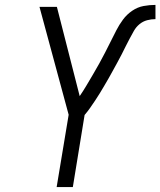

<svg xmlns="http://www.w3.org/2000/svg" viewBox="-20 -763 654 783"><path d="M211 0 260 -295 141 -735H212L305 -371Q320 -393 333 -415Q346 -437 359 -459Q372 -481 384.5 -503.5Q397 -526 408.5 -548.5Q420 -571 431.5 -594Q443 -617 454.5 -639.5Q466 -662 481.5 -683Q497 -704 519 -719Q541 -734 565.5 -738.5Q590 -743 614 -743V-685Q597 -685 580 -680.5Q563 -676 549 -664.5Q535 -653 526 -637Q517 -621 508.5 -605Q500 -589 492 -573Q484 -557 476 -541Q468 -525 459 -509Q450 -493 441.5 -477Q433 -461 424 -445.5Q415 -430 406 -414.5Q397 -399 387.5 -383.5Q378 -368 368 -353Q358 -338 347.5 -323Q337 -308 325 -294L277 0Z"/></svg>

Font: Iosevka Aile Light Oblique
Style: Regular
Weight: 300
Italic angle: -9°
Designer: Belleve Invis
Foundry: Belleve Invis
Version: Version 31.1.0; ttfautohint (v1.8.4)